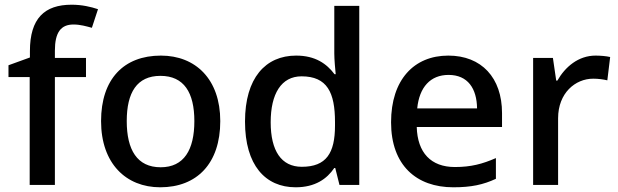

<svg xmlns="http://www.w3.org/2000/svg" viewBox="-20 -785 2624 815"><path d="M345 -458V-539H213V-570C213 -647 238 -681 292 -681C321 -681 348 -673 370 -667L396 -746C366 -756 328 -765 284 -765C169 -765 107 -707 107 -568V-541L16 -508V-458H106V0H213V-458Z M915 -271C915 -449 810 -549 663 -549C505 -549 409 -449 409 -271C409 -91 515 10 660 10C816 10 915 -91 915 -271ZM518 -271C518 -392 561 -463 661 -463C761 -463 805 -392 805 -271C805 -149 761 -75 662 -75C562 -75 518 -149 518 -271Z M1235 10C1318 10 1368 -26 1399 -72H1403L1421 0H1505V-760H1399V-558C1399 -533 1403 -489 1405 -470H1400C1367 -514 1319 -549 1237 -549C1107 -549 1020 -454 1020 -269C1020 -84 1106 10 1235 10ZM1261 -77C1174 -77 1129 -145 1129 -266C1129 -387 1174 -461 1260 -461C1369 -461 1402 -392 1402 -267V-252C1402 -135 1365 -77 1261 -77Z M1883 -549C1737 -549 1640 -446 1640 -266C1640 -83 1748 10 1904 10C1981 10 2031 -1 2085 -26V-114C2028 -89 1979 -76 1911 -76C1809 -76 1752 -137 1749 -246H2111V-305C2111 -455 2024 -549 1883 -549ZM1884 -467C1966 -467 2004 -409 2005 -325H1751C1760 -415 1807 -467 1884 -467Z M2508 -549C2435 -549 2379 -501 2346 -443H2341L2327 -539H2243V0H2349V-283C2349 -390 2422 -451 2498 -451C2520 -451 2541 -448 2558 -444L2570 -543C2553 -547 2528 -549 2508 -549Z"/></svg>

Font: Noto Sans Cherokee Medium
Style: Regular
Weight: 500
Designer: Monotype Design Team
Foundry: Monotype Imaging Inc.
Version: Version 2.001